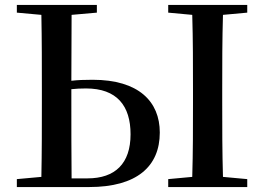

<svg xmlns="http://www.w3.org/2000/svg" viewBox="-20 -755 1067 775"><path d="M48 0H340C532 0 625 -83 625 -220C625 -345 540 -433 354 -433C321 -433 293 -432 268 -429L269 -695L371 -704V-735H48V-704L147 -695C149 -596 149 -494 149 -393V-342C149 -242 149 -141 147 -41L48 -32ZM268 -395C287 -397 306 -398 327 -398C452 -398 507 -328 507 -213C507 -95 445 -35 333 -35H269C268 -136 268 -239 268 -342ZM659 -704 756 -695C759 -595 759 -495 759 -393V-342C759 -241 759 -140 756 -41L659 -32V0H978V-32L880 -41C877 -141 877 -242 877 -343V-393C877 -494 877 -596 880 -695L978 -704V-735H659Z"/></svg>

Font: GenKiMin2 TW SB
Style: Regular
Weight: 600
Version: Version 2.100;PS 2.1;hotconv 16.6.51;makeotf.lib2.5.65220 DE